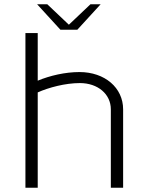

<svg xmlns="http://www.w3.org/2000/svg" viewBox="-20 -886 691 906"><path d="M155 -866 265 -745.8H345L455 -866H407L305 -769.4L203 -866ZM100 0H158V-449.9C209.7 -473.1 288.1 -494 357 -494C441.7 -494 503 -441.9 503 -370V0H561V-370C561 -472.1 474.5 -546 355 -546C287.6 -546 215.8 -529.3 158 -505.3V-730H100Z"/></svg>

Font: Resamitz
Style: Regular
Weight: 500
Designer: gluk
Foundry: gluk
Version: Version 0.047